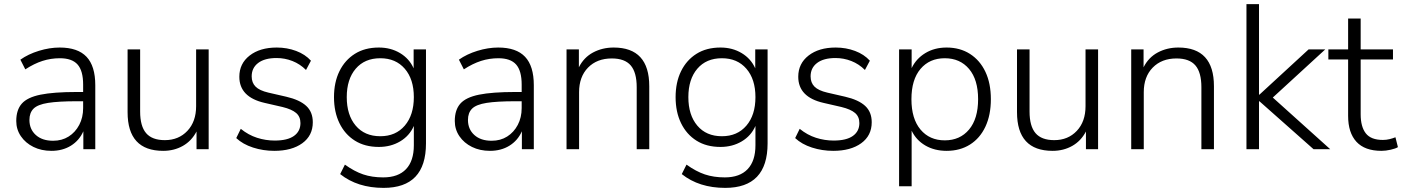

<svg xmlns="http://www.w3.org/2000/svg" viewBox="-20 -725 6813 933"><path d="M230 8Q181 8 142.5 -11Q104 -30 81.5 -63Q59 -96 59 -137Q59 -191 86 -221.5Q113 -252 177 -265Q241 -278 353 -278H384V-314Q384 -381 357 -411.5Q330 -442 271 -442Q227 -442 186.5 -429Q146 -416 103 -388L79 -435Q117 -462 169 -478Q221 -494 270 -494Q358 -494 400.5 -449Q443 -404 443 -311V0H385V-87Q365 -42 324.5 -17Q284 8 230 8ZM238 -41Q281 -41 313.5 -61.5Q346 -82 365 -118Q384 -154 384 -200V-233H354Q264 -233 213.5 -225Q163 -217 143 -197Q123 -177 123 -142Q123 -97 154 -69Q185 -41 238 -41Z M773 8Q600 8 600 -180V-485H661V-183Q661 -112 690 -78Q719 -44 781 -44Q848 -44 890.5 -89Q933 -134 933 -209V-485H994V0H935V-86Q911 -40 868.5 -16Q826 8 773 8Z M1313 8Q1259 8 1209.5 -8Q1160 -24 1128 -54L1150 -99Q1187 -69 1229 -55.5Q1271 -42 1315 -42Q1377 -42 1408.5 -64.5Q1440 -87 1440 -127Q1440 -158 1419 -176Q1398 -194 1353 -205L1266 -225Q1143 -253 1143 -352Q1143 -416 1193 -455Q1243 -494 1325 -494Q1375 -494 1419 -477.5Q1463 -461 1491 -430L1467 -385Q1438 -414 1401 -428.5Q1364 -443 1324 -443Q1266 -443 1234.5 -419Q1203 -395 1203 -354Q1203 -323 1222 -304Q1241 -285 1284 -275L1371 -255Q1436 -240 1468 -210.5Q1500 -181 1500 -131Q1500 -66 1449 -29Q1398 8 1313 8Z M1844 188Q1717 188 1633 121L1656 75Q1702 108 1745 122.5Q1788 137 1842 137Q1915 137 1953 97Q1991 57 1991 -19V-113Q1970 -65 1924.5 -38Q1879 -11 1821 -11Q1753 -11 1704.5 -41.5Q1656 -72 1629.5 -126.5Q1603 -181 1603 -253Q1603 -325 1629.5 -379Q1656 -433 1704.5 -463.5Q1753 -494 1821 -494Q1879 -494 1924 -467Q1969 -440 1990 -393V-485H2050V-28Q2050 188 1844 188ZM1828 -63Q1903 -63 1947 -114.5Q1991 -166 1991 -253Q1991 -340 1947 -391Q1903 -442 1828 -442Q1752 -442 1708.5 -391Q1665 -340 1665 -253Q1665 -166 1708.5 -114.5Q1752 -63 1828 -63Z M2361 8Q2312 8 2273.5 -11Q2235 -30 2212.5 -63Q2190 -96 2190 -137Q2190 -191 2217 -221.5Q2244 -252 2308 -265Q2372 -278 2484 -278H2515V-314Q2515 -381 2488 -411.5Q2461 -442 2402 -442Q2358 -442 2317.5 -429Q2277 -416 2234 -388L2210 -435Q2248 -462 2300 -478Q2352 -494 2401 -494Q2489 -494 2531.5 -449Q2574 -404 2574 -311V0H2516V-87Q2496 -42 2455.5 -17Q2415 8 2361 8ZM2369 -41Q2412 -41 2444.5 -61.5Q2477 -82 2496 -118Q2515 -154 2515 -200V-233H2485Q2395 -233 2344.5 -225Q2294 -217 2274 -197Q2254 -177 2254 -142Q2254 -97 2285 -69Q2316 -41 2369 -41Z M2733 0V-485H2793V-398Q2817 -446 2862 -470Q2907 -494 2962 -494Q3135 -494 3135 -306V0H3074V-301Q3074 -373 3045 -407Q3016 -441 2953 -441Q2881 -441 2837.5 -396.5Q2794 -352 2794 -277V0Z M3504 188Q3377 188 3293 121L3316 75Q3362 108 3405 122.5Q3448 137 3502 137Q3575 137 3613 97Q3651 57 3651 -19V-113Q3630 -65 3584.5 -38Q3539 -11 3481 -11Q3413 -11 3364.5 -41.5Q3316 -72 3289.5 -126.5Q3263 -181 3263 -253Q3263 -325 3289.5 -379Q3316 -433 3364.5 -463.5Q3413 -494 3481 -494Q3539 -494 3584 -467Q3629 -440 3650 -393V-485H3710V-28Q3710 188 3504 188ZM3488 -63Q3563 -63 3607 -114.5Q3651 -166 3651 -253Q3651 -340 3607 -391Q3563 -442 3488 -442Q3412 -442 3368.5 -391Q3325 -340 3325 -253Q3325 -166 3368.5 -114.5Q3412 -63 3488 -63Z M4029 8Q3975 8 3925.5 -8Q3876 -24 3844 -54L3866 -99Q3903 -69 3945 -55.5Q3987 -42 4031 -42Q4093 -42 4124.5 -64.5Q4156 -87 4156 -127Q4156 -158 4135 -176Q4114 -194 4069 -205L3982 -225Q3859 -253 3859 -352Q3859 -416 3909 -455Q3959 -494 4041 -494Q4091 -494 4135 -477.5Q4179 -461 4207 -430L4183 -385Q4154 -414 4117 -428.5Q4080 -443 4040 -443Q3982 -443 3950.5 -419Q3919 -395 3919 -354Q3919 -323 3938 -304Q3957 -285 4000 -275L4087 -255Q4152 -240 4184 -210.5Q4216 -181 4216 -131Q4216 -66 4165 -29Q4114 8 4029 8Z M4349 180V-485H4410V-394Q4432 -440 4476.5 -467Q4521 -494 4580 -494Q4645 -494 4693.5 -463Q4742 -432 4768.5 -376Q4795 -320 4795 -243Q4795 -166 4768.5 -109.5Q4742 -53 4693.5 -22.5Q4645 8 4580 8Q4521 8 4476.5 -18Q4432 -44 4410 -90V180ZM4571 -43Q4645 -43 4689 -95.5Q4733 -148 4733 -243Q4733 -338 4689 -390Q4645 -442 4571 -442Q4497 -442 4453 -390Q4409 -338 4409 -243Q4409 -148 4453 -95.5Q4497 -43 4571 -43Z M5095 8Q4922 8 4922 -180V-485H4983V-183Q4983 -112 5012 -78Q5041 -44 5103 -44Q5170 -44 5212.5 -89Q5255 -134 5255 -209V-485H5316V0H5257V-86Q5233 -40 5190.5 -16Q5148 8 5095 8Z M5477 0V-485H5537V-398Q5561 -446 5606 -470Q5651 -494 5706 -494Q5879 -494 5879 -306V0H5818V-301Q5818 -373 5789 -407Q5760 -441 5697 -441Q5625 -441 5581.5 -396.5Q5538 -352 5538 -277V0Z M6037 0V-705H6098V-265H6100L6339 -485H6420L6165 -251L6444 0H6363L6100 -233H6098V0Z M6693 8Q6612 8 6571.5 -36Q6531 -80 6531 -162V-436H6435V-485H6531V-635H6592V-485H6749V-436H6592V-170Q6592 -109 6617 -77Q6642 -45 6700 -45Q6717 -45 6733 -49Q6749 -53 6761 -58L6773 -10Q6762 -3 6738 2.5Q6714 8 6693 8Z"/></svg>

Font: Nunito Sans Light
Style: Regular
Weight: 300
Designer: Vernon Adams
Foundry: Vernon Adams
Version: Version 3.101; ttfautohint (v1.8.4.7-5d5b);gftools[0.9.27]